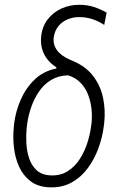

<svg xmlns="http://www.w3.org/2000/svg" viewBox="-20 -785 515 815"><path d="M154.3 -625.5Q157.7 -669.4 180.9 -700.7Q204.1 -731.9 240.2 -748.5Q276.4 -765.1 317.9 -764.6Q349.6 -764.6 377.9 -755.6Q406.2 -746.6 432.6 -731.4L422.4 -679.2Q398.4 -695.3 371.6 -703.9Q344.7 -712.4 315.4 -712.4Q289.1 -712.4 265.9 -702.4Q242.7 -692.4 227.3 -673.1Q211.9 -653.8 208 -626Q205.6 -605.5 212.2 -589.4Q218.8 -573.2 231 -561.3Q243.2 -549.3 259 -540.5Q274.9 -531.7 292.5 -524.9Q346.2 -501.5 376.7 -460.7Q407.2 -419.9 417.7 -368.7Q428.2 -317.4 422.4 -263.7L420.4 -247.6Q414.6 -202.1 397.9 -156.2Q381.3 -110.4 353.3 -72Q325.2 -33.7 285.2 -11Q245.1 11.7 192.4 10.3Q142.1 8.8 110.1 -15.4Q78.1 -39.6 61 -77.6Q43.9 -115.7 39.1 -159.9Q34.2 -204.1 38.6 -244.6L40 -260.7Q46.4 -312 67.9 -361.6Q89.4 -411.1 127 -447.3Q164.6 -483.4 218.8 -494.1L219.7 -499Q197.3 -513.2 181.9 -532.2Q166.5 -551.3 159.4 -575.2Q152.3 -599.1 154.3 -625.5ZM95.2 -258.3 93.3 -242.7Q90.3 -214.4 91.8 -179.7Q93.3 -145 103.3 -114Q113.3 -83 135.7 -62.3Q158.2 -41.5 196.8 -40.5Q236.8 -39.1 267.1 -58.1Q297.4 -77.1 318.1 -109.1Q338.9 -141.1 350.6 -178Q362.3 -214.8 366.7 -248.5L368.7 -263.2Q371.6 -293 368.2 -324Q364.7 -355 353.8 -383.5Q342.8 -412.1 322 -433.6Q301.3 -455.1 269.5 -465.3Q228.5 -464.4 197.5 -445.8Q166.5 -427.2 145.8 -396.7Q125 -366.2 112.5 -330.3Q100.1 -294.4 95.2 -258.3Z"/></svg>

Font: Roboto Condensed Light
Style: Italic
Weight: 300
Italic angle: -12°
Designer: Christian Robertson
Foundry: Google
Version: Version 3.0; 2020